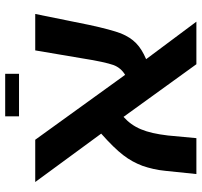

<svg xmlns="http://www.w3.org/2000/svg" viewBox="-38 -608 759 722"><g transform="rotate(90 341.0 -246.5)"><path d="M61 -606 202 -417C151 -395 125 -370 105 -322C96 -298 85 -258 73 -202L32 0H169L199 -177C208 -235 217 -274 224 -294C231 -313 244 -328 261 -338L505 0H664L482 -248C556 -314 583 -351 603 -403C612 -429 619 -458 622 -490L634 -606H499L489 -499C479 -414 460 -369 419 -332L221 -606ZM257 113H417V61H257Z"/></g></svg>

Font: Noto Sans Hebrew Droid
Style: Bold
Weight: 700
Designer: Monotype Design Team
Foundry: Monotype Imaging Inc.
Version: Version 1.100